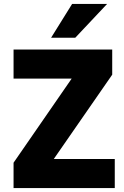

<svg xmlns="http://www.w3.org/2000/svg" viewBox="-20 -957 632 977"><path d="M49 0V-129L382 -611L388 -557H49V-705H551V-577L217 -95L211 -148H564V0ZM240 -765 347 -937H525L363 -765Z"/></svg>

Font: Nunito Sans 10pt SemiCondensed Black
Style: Regular
Weight: 900
Width: 4
Designer: Vernon Adams
Foundry: Vernon Adams
Version: Version 3.101;gftools[0.9.27]